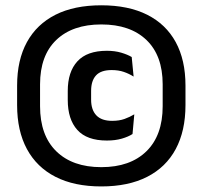

<svg xmlns="http://www.w3.org/2000/svg" viewBox="-20 -672 746 707"><path d="M353 14.5Q253.5 14.5 184.5 -20.8Q115.5 -56 79.2 -123Q43 -190 43 -285V-357Q43 -451 79.2 -517Q115.5 -583 184.5 -617.8Q253.5 -652.5 353 -652.5Q452.5 -652.5 521.8 -617.8Q591 -583 627 -517Q663 -451 663 -357V-285Q663 -190 627 -123Q591 -56 521.8 -20.8Q452.5 14.5 353 14.5ZM373.5 -154.5Q300 -154.5 264.8 -193.5Q229.5 -232.5 229.5 -304V-337Q229.5 -407.5 265 -446.2Q300.5 -485 373.5 -485Q403 -485 426.5 -478Q450 -471 465 -462L472 -390Q455.5 -400.5 436 -407.2Q416.5 -414 391 -414Q351.5 -414 333.5 -394.2Q315.5 -374.5 315.5 -337.5V-305Q315.5 -267.5 334.8 -247.2Q354 -227 393 -227Q419 -227 438.5 -234Q458 -241 474.5 -251L468 -178.5Q452.5 -168.5 428.5 -161.5Q404.5 -154.5 373.5 -154.5ZM353 -56.5Q459.5 -56.5 519.2 -115Q579 -173.5 579 -281V-361.5Q579 -467.5 519.2 -524.8Q459.5 -582 353 -582Q247 -582 187.2 -524.8Q127.5 -467.5 127.5 -361.5V-281Q127.5 -173.5 187.2 -115Q247 -56.5 353 -56.5Z"/></svg>

Font: Anek Tamil SemiBold
Style: Regular
Weight: 600
Version: Version 1.003